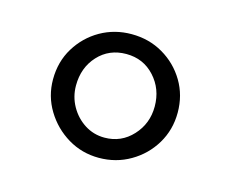

<svg xmlns="http://www.w3.org/2000/svg" viewBox="-56 -870 532 444"><g transform="rotate(15 210.5 -648.0)"><path d="M210.5 -500Q170 -500 136.2 -520.2Q102.5 -540.5 82 -574.2Q61.5 -608 61.5 -648Q61.5 -690.5 82 -724Q102.5 -757.5 136.2 -776.8Q170 -796 210.5 -796Q252.5 -796 286.2 -776.2Q320 -756.5 340 -723Q360 -689.5 360 -648Q360 -607 339.8 -573.2Q319.5 -539.5 285.5 -519.8Q251.5 -500 210.5 -500ZM211 -548.5Q251 -548.5 278 -577.8Q305 -607 305 -648Q305 -690 278.2 -719.2Q251.5 -748.5 210.5 -748.5Q169.5 -748.5 143 -719.8Q116.5 -691 116.5 -648Q116.5 -621.5 129.2 -598.8Q142 -576 163.5 -562.2Q185 -548.5 211 -548.5Z"/></g></svg>

Font: Merriweather 96pt SemiBold
Style: Regular
Weight: 600
Version: Version 2.100